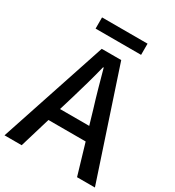

<svg xmlns="http://www.w3.org/2000/svg" viewBox="-210 -1022 1043 1144"><g transform="rotate(30 311.0 -449.5)"><path d="M0 0H118L181 -210H437L499 0H622L378 -736H244ZM238 -400C262 -480 285 -561 306 -645H310C333 -562 355 -480 380 -400L409 -301H208ZM152 -822H465V-899H152Z"/></g></svg>

Font: Kinto Sans Med
Style: Regular
Weight: 500
Designer: Authors: Ryoko NISHIZUKA  (kana & ideographs); Paul D. Hunt (Latin, Greek & Cyrillic); Wenlong ZHANG  (bopomofo); Sandol
Foundry: Adobe Systems Incorporated, ookami Inc.
Version: Version 0.001